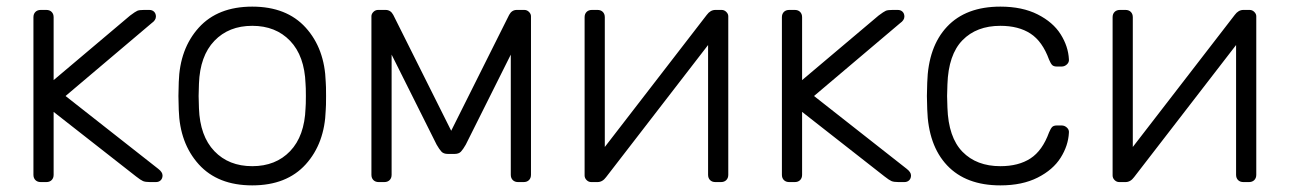

<svg xmlns="http://www.w3.org/2000/svg" viewBox="-20 -550 3896 580"><path d="M458 -40Q471 -30 471 -20Q471 -11 465.5 -5.5Q460 0 451 0H433Q419 0 412 -3Q405 -6 391 -17L142 -212V-22Q142 -12 136 -6Q130 0 120 0H103Q93 0 87 -6Q81 -12 81 -22V-498Q81 -508 87 -514Q93 -520 103 -520H120Q130 -520 136 -514Q142 -508 142 -498V-308L373 -503Q389 -515 395 -517.5Q401 -520 415 -520H431Q440 -520 445.5 -514.5Q451 -509 451 -500Q451 -489 438 -480L178 -260Z M965 -260Q965 -228 964 -218Q961 -117 903.5 -53.5Q846 10 742 10Q638 10 580.5 -53.5Q523 -117 520 -218L519 -260L520 -302Q523 -403 580.5 -466.5Q638 -530 742 -530Q846 -530 903.5 -466.5Q961 -403 964 -302Q965 -292 965 -260ZM581 -297 580 -260 581 -223Q584 -139 627.5 -93.5Q671 -48 742 -48Q813 -48 856.5 -93.5Q900 -139 903 -223Q904 -233 904 -260Q904 -287 903 -297Q900 -381 856.5 -426.5Q813 -472 742 -472Q671 -472 627.5 -426.5Q584 -381 581 -297Z M1523 -22V-385L1387 -113Q1379 -99 1372.5 -92Q1366 -85 1353 -85H1333Q1320 -85 1313.5 -92Q1307 -99 1299 -113L1163 -385V-22Q1163 -12 1157 -6Q1151 0 1141 0H1124Q1114 0 1108 -6Q1102 -12 1102 -22V-501Q1102 -508 1108 -514Q1114 -520 1122 -520H1145Q1160 -520 1168 -505L1343 -155L1518 -505Q1526 -520 1541 -520H1564Q1572 -520 1578 -514Q1584 -508 1584 -501V-22Q1584 -12 1578 -6Q1572 0 1562 0H1545Q1535 0 1529 -6Q1523 -12 1523 -22Z M2158 0H2141Q2131 0 2125 -6Q2119 -12 2119 -22V-414L1811 -15Q1800 0 1785 0H1766Q1758 0 1752 -6Q1746 -12 1746 -20V-498Q1746 -508 1752 -514Q1758 -520 1768 -520H1785Q1795 -520 1801 -514Q1807 -508 1807 -498V-106L2115 -505Q2126 -520 2141 -520H2160Q2168 -520 2174 -514Q2180 -508 2180 -501V-22Q2180 -12 2174 -6Q2168 0 2158 0Z M2719 -40Q2732 -30 2732 -20Q2732 -11 2726.5 -5.5Q2721 0 2712 0H2694Q2680 0 2673 -3Q2666 -6 2652 -17L2403 -212V-22Q2403 -12 2397 -6Q2391 0 2381 0H2364Q2354 0 2348 -6Q2342 -12 2342 -22V-498Q2342 -508 2348 -514Q2354 -520 2364 -520H2381Q2391 -520 2397 -514Q2403 -508 2403 -498V-308L2634 -503Q2650 -515 2656 -517.5Q2662 -520 2676 -520H2692Q2701 -520 2706.5 -514.5Q2712 -509 2712 -500Q2712 -489 2699 -480L2439 -260Z M3002 -48Q3057 -48 3093 -71.5Q3129 -95 3149 -150Q3154 -162 3158.5 -166.5Q3163 -171 3173 -171H3187Q3196 -171 3203 -164.5Q3210 -158 3209 -149Q3207 -110 3184 -73.5Q3161 -37 3114.5 -13.5Q3068 10 3002 10Q2898 10 2841 -50.5Q2784 -111 2781 -220L2780 -260L2781 -300Q2784 -409 2841 -469.5Q2898 -530 3002 -530Q3068 -530 3114.5 -506.5Q3161 -483 3184 -446.5Q3207 -410 3209 -371Q3210 -362 3203 -355.5Q3196 -349 3187 -349H3173Q3163 -349 3158.5 -353.5Q3154 -358 3149 -370Q3129 -425 3093 -448.5Q3057 -472 3002 -472Q2930 -472 2887.5 -428.5Q2845 -385 2842 -295L2841 -260L2842 -225Q2845 -135 2887.5 -91.5Q2930 -48 3002 -48Z M3753 0H3736Q3726 0 3720 -6Q3714 -12 3714 -22V-414L3406 -15Q3395 0 3380 0H3361Q3353 0 3347 -6Q3341 -12 3341 -20V-498Q3341 -508 3347 -514Q3353 -520 3363 -520H3380Q3390 -520 3396 -514Q3402 -508 3402 -498V-106L3710 -505Q3721 -520 3736 -520H3755Q3763 -520 3769 -514Q3775 -508 3775 -501V-22Q3775 -12 3769 -6Q3763 0 3753 0Z"/></svg>

Font: Rubik
Style: Regular
Weight: 300
Designer: Hubert & Fischer
Foundry: Hubert & Fischer
Version: Version 1.100